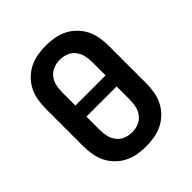

<svg xmlns="http://www.w3.org/2000/svg" viewBox="-193 -803 936 936"><g transform="rotate(-45 275.0 -335.0)"><path d="M275 12Q246 12 217 7Q188 2 162 -11Q136 -24 115 -45Q94 -66 81 -92Q68 -118 63 -147Q58 -176 58 -205V-465Q58 -494 63 -523Q68 -552 81 -578Q94 -604 115 -625Q136 -646 162 -659Q188 -672 217 -677Q246 -682 275 -682Q304 -682 333 -677Q362 -672 388 -659Q414 -646 435 -625Q456 -604 469 -578Q482 -552 487 -523Q492 -494 492 -465V-205Q492 -176 487 -147Q482 -118 469 -92Q456 -66 435 -45Q414 -24 388 -11Q362 2 333 7Q304 12 275 12ZM379 -373V-465Q379 -488 374 -510Q369 -532 355 -550Q341 -568 319.5 -576.5Q298 -585 275 -585Q252 -585 230.5 -576.5Q209 -568 195 -550Q181 -532 176 -510Q171 -488 171 -465V-373ZM275 -85Q298 -85 319.5 -93.5Q341 -102 355 -120Q369 -138 374 -160Q379 -182 379 -205V-297H171V-205Q171 -182 176 -160Q181 -138 195 -120Q209 -102 230.5 -93.5Q252 -85 275 -85Z"/></g></svg>

Font: Lode Term
Style: Bold
Weight: 700
Monospace: yes
Designer: Belleve Invis
Foundry: Belleve Invis
Version: Version 29.2.0